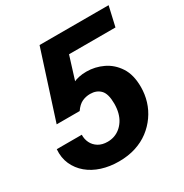

<svg xmlns="http://www.w3.org/2000/svg" viewBox="-168 -853 957 997"><g transform="rotate(-30 310.0 -355.0)"><path d="M262 10Q207 10 160 -5Q113 -20 79 -48.5Q45 -77 27 -117Q9 -157 13 -207H163Q162 -181 173 -158.5Q184 -136 206.5 -122Q229 -108 262 -108Q283 -108 302 -114.5Q321 -121 337 -134Q353 -147 365 -165.5Q377 -184 383.5 -208.5Q390 -233 390 -263Q390 -322 367 -345.5Q344 -369 306 -369Q280 -369 257.5 -358.5Q235 -348 215 -319H77L206 -720H620L593 -602H233L318 -613L248 -388L198 -411Q228 -443 263 -461Q298 -479 347 -479Q399 -479 446 -456.5Q493 -434 523 -388Q553 -342 553 -269Q553 -225 540.5 -184Q528 -143 503 -107.5Q478 -72 443 -45.5Q408 -19 362.5 -4.5Q317 10 262 10Z"/></g></svg>

Font: Instrument Sans
Style: Bold Italic
Weight: 700
Italic angle: -13°
Designer: Rodrigo Fuenzalida
Foundry: fragTYPE
Version: Version 1.000;gftools[0.9.28]